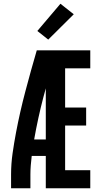

<svg xmlns="http://www.w3.org/2000/svg" viewBox="-20 -1003 540 1023"><path d="M39 0V-74Q39 -130 47 -186Q55 -242 65.5 -297.5Q76 -353 88.5 -408Q101 -463 115.5 -517.5Q130 -572 145 -626.5Q160 -681 176 -735H224V-723L275 -710Q241 -599 211.5 -486.5Q182 -374 162 -260H224V-172H149Q146 -147 144 -122.5Q142 -98 142 -74V0ZM224 0V-735H461V-639H327V-430H439V-334H327V-96H461V0ZM237 -792 179 -838 302 -983 373 -927Z"/></svg>

Font: Iosevka Curly
Style: Bold
Weight: 700
Monospace: yes
Designer: Belleve Invis
Foundry: Belleve Invis
Version: Version 22.1.2; ttfautohint (v1.8.4)